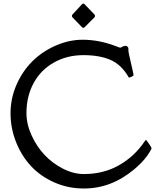

<svg xmlns="http://www.w3.org/2000/svg" viewBox="-20 -1032 903 1077"><path d="M453.6 -878.4Q446.8 -873.5 440.9 -878.4L386.2 -935.1Q380.9 -942.9 386.2 -950.2L440.9 -1009.3Q447.3 -1014.6 453.6 -1009.3L510.3 -950.2Q515.6 -942.4 510.3 -935.1ZM450.7 -55.7Q561 -55.7 648.2 -105.5Q735.4 -155.3 791.5 -239.3Q797.9 -249.5 801 -245.6Q804.2 -241.7 809.1 -234.9L824.2 -212.9Q831.5 -200.7 829.6 -197.8Q800.3 -138.2 731.4 -81.1Q604 25.4 450.7 25.4Q361.8 25.4 284.2 -9Q206.5 -43.5 153.3 -101.1Q100.1 -158.7 69.6 -236.1Q39.1 -313.5 39.1 -396.5Q39.1 -479.5 72 -555.4Q105 -631.3 160.2 -686.8Q215.3 -742.2 291 -775.6Q366.7 -809.1 443.8 -809.1Q535.6 -809.1 628.9 -773.4L651.4 -765.1Q656.2 -763.2 665 -769Q673.8 -774.9 683.6 -774.9Q693.4 -774.9 698.7 -765.6Q700.7 -764.2 700.2 -755.4Q699.2 -741.2 711.9 -690.4L724.1 -636.7Q729 -615.7 729 -609.9Q729 -606.9 716.6 -600.8Q704.1 -594.7 702.1 -598.1Q661.6 -668.9 600.3 -695.8Q539.1 -722.7 447.5 -722.7Q356 -722.7 282.2 -681.2Q208.5 -639.6 168.5 -565.7Q128.4 -491.7 128.4 -397.9Q128.4 -336.4 156.7 -273.7Q185.1 -210.9 229.7 -163.3Q274.4 -115.7 333.5 -85.7Q392.6 -55.7 450.7 -55.7Z"/></svg>

Font: Della Respira
Style: Regular
Weight: 500
Version: Version 0.201